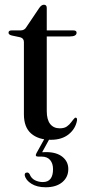

<svg xmlns="http://www.w3.org/2000/svg" viewBox="-20 -582 366 811"><path d="M65.5 -424.5 30 -432Q16 -435.5 16 -443.5Q16 -453.5 28.5 -453.5H66.5Q83.5 -453.5 91 -467L145.5 -548Q155 -562 165.5 -562Q177.5 -562 177.5 -548.5V-453.5H290Q303.5 -453.5 303.5 -444Q303.5 -428 274.5 -428H177.5V-113Q177.5 -76.5 192 -58.2Q206.5 -40 232.5 -40Q251.5 -40 262.5 -47.8Q273.5 -55.5 281 -66Q288.5 -76.5 296.5 -84.5Q306 -87.5 305.5 -74.5Q299.5 -38.5 270.5 -15Q241.5 8.5 195 8.5Q142 8.5 111.5 -18Q81 -44.5 81 -99V-404.5Q81 -420 65.5 -424.5ZM172 -3.5H193.5L158 61Q165 60.5 175 60.5Q219 60.5 243.8 80.5Q268.5 100.5 268.5 132Q268.5 166.5 242.8 187.8Q217 209 173 209Q136.5 209 112.8 194.2Q89 179.5 84.5 158.5Q83.5 147.5 93 147Q100 145.5 105 153.5Q112 171.5 127.5 179.2Q143 187 161 187Q204 187 204 132.5Q204 108.5 191.8 94Q179.5 79.5 156 79.5H141.5Q126 79.5 134 65Z"/></svg>

Font: Fraunces 72pt S000
Style: Regular
Weight: 400
Version: Version 1.000; ttfautohint (v1.8.3)